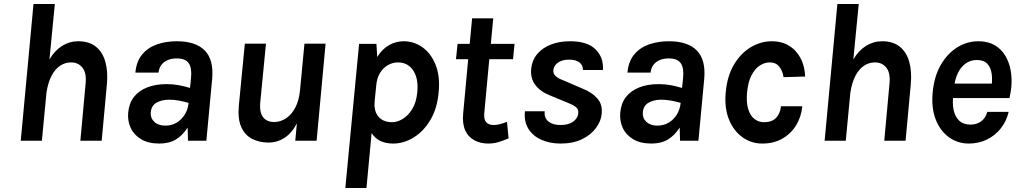

<svg xmlns="http://www.w3.org/2000/svg" viewBox="-20 -706 5110 963"><path d="M84 0 148 -686H255.1L228 -408Q255.1 -453.4 292 -476.2Q329 -499.1 372.7 -499.1Q426.7 -499.1 460.5 -472.2Q494.2 -445.4 508.1 -397.1Q522 -348.7 516.2 -284L490 0H383.1L409.1 -284Q415.2 -338.1 394.4 -365.5Q373.6 -393 336.5 -393Q306.6 -393 281.5 -376.3Q256.3 -359.6 238.6 -325.9Q220.8 -292.2 213 -241L190 0Z M778.8 14Q723.8 14 687.6 -7.8Q651.3 -29.6 635.1 -65.3Q619 -100.9 623.1 -142Q627.2 -188.6 652 -220.1Q676.8 -251.5 718.8 -267.8Q760.8 -284.1 815.5 -284.1Q847.7 -284.1 876.7 -278.7Q905.7 -273.3 933 -264.9L937.9 -313Q943.5 -364 926.8 -388.5Q910.1 -413 866.6 -413Q840.6 -413 820.9 -404.6Q801.1 -396.2 789.3 -380.4Q777.5 -364.6 775 -341.9H659Q664.2 -398.4 693.1 -432.9Q721.9 -467.5 767.2 -483.3Q812.5 -499.1 866.6 -499.1Q962.2 -499.1 1007.6 -452.2Q1053 -405.3 1044 -308.9L1015 0H922.9Q922.2 -16.6 922 -33.1Q921.9 -49.5 921 -66.1Q895.5 -26.5 862 -6.3Q828.4 14 778.8 14ZM809.1 -75.9Q840.4 -75.9 865.5 -90.6Q890.5 -105.4 906.5 -131.1Q922.5 -156.9 926 -189.9Q904.4 -196.6 878.1 -201.3Q851.8 -206 828.7 -206Q792.2 -206 765.6 -191.3Q739 -176.5 736.1 -142Q734 -113.5 754 -94.7Q774.1 -75.9 809.1 -75.9Z M1326.9 9Q1280.5 9 1244.4 -9.6Q1208.3 -28.3 1190 -69.1Q1171.6 -110 1178 -177L1208 -487H1314L1285 -189Q1281.3 -141.7 1299.8 -117.9Q1318.3 -94.1 1355 -94.1Q1386.6 -94.1 1414.3 -112.2Q1442 -130.3 1461 -166.1Q1480 -202 1485 -255.1L1507 -487H1613L1568 0H1460.9L1469 -87Q1443.7 -38.4 1407.1 -14.7Q1370.6 9 1326.9 9Z M1712 237 1781.1 -486H1868Q1868.9 -469.5 1870 -453Q1871.2 -436.4 1871.9 -420Q1896.7 -460.4 1931.4 -479.7Q1966 -499.1 2004.5 -499.1Q2056.4 -499.1 2099 -468.8Q2141.6 -438.5 2164.7 -381.1Q2187.9 -323.7 2180.1 -243Q2172.9 -162 2138.7 -104.5Q2104.5 -47 2055 -16.5Q2005.6 14 1951.8 14Q1914.7 14 1887.6 0.9Q1860.4 -12.2 1843.9 -38.9L1818 237ZM1946.4 -93.1Q1972.7 -93.1 2000 -109.5Q2027.2 -125.9 2047.6 -159.1Q2068 -192.3 2073 -243Q2077.6 -290 2066.5 -323.4Q2055.4 -356.8 2032.3 -374.9Q2009.1 -393 1977 -393Q1949.6 -393 1925.7 -379.4Q1901.7 -365.9 1886.1 -340.3Q1870.5 -314.7 1867.1 -278L1858.9 -196Q1856 -164.1 1865.8 -141.1Q1875.6 -118 1896.2 -105.5Q1916.8 -93.1 1946.4 -93.1Z M2428.6 14Q2390.1 14 2359.8 -2Q2329.4 -18 2313.9 -51Q2298.5 -83.9 2302.9 -134.9L2330.1 -429.6L2350.6 -409.1H2267L2275.1 -486H2358.5L2333.8 -463.5L2347.9 -614H2453.9L2439.8 -463.5L2419.5 -486H2560.9L2553.1 -409.1H2411.5L2436 -429.6L2409 -138.9Q2406.1 -108.3 2418 -93.7Q2429.9 -79 2456.8 -79Q2469.9 -79 2486 -82.9Q2502.1 -86.7 2522.9 -95L2530.9 -12Q2505 -0.9 2480.6 6.5Q2456.2 14 2428.6 14Z M2792 14Q2737.6 14 2695.2 -5Q2652.8 -23.9 2630.2 -60.1Q2607.6 -96.3 2612.9 -148H2712Q2708.6 -114.4 2730.5 -96.7Q2752.4 -79 2791 -79Q2831.5 -79 2854.5 -95.7Q2877.4 -112.5 2880.3 -136Q2883.1 -158.1 2867.5 -169.8Q2852 -181.4 2828.9 -190L2737 -228Q2689.1 -247 2664.2 -281Q2639.3 -314.9 2644.3 -361.9Q2648.8 -404.3 2674.5 -435Q2700.2 -465.7 2742.6 -482.4Q2785 -499.1 2839 -499.1Q2926.6 -499.1 2967.4 -458.1Q3008.2 -417.1 3004 -355H2903.9Q2903.8 -379.8 2885.8 -393.3Q2867.9 -406.9 2834.9 -406.9Q2810.3 -406.9 2793.2 -399.7Q2776.1 -392.5 2766.7 -381Q2757.4 -369.4 2755.6 -356Q2753.2 -336.3 2767.4 -324Q2781.5 -311.7 2803 -304.1L2903 -261Q2948 -243.5 2975.3 -213.1Q3002.5 -182.8 2998 -136Q2994.7 -98.4 2969.2 -64Q2943.8 -29.6 2899 -7.8Q2854.1 14 2792 14Z M3246.8 14Q3191.8 14 3155.6 -7.8Q3119.3 -29.6 3103.1 -65.3Q3087 -100.9 3091.1 -142Q3095.2 -188.6 3120 -220.1Q3144.8 -251.5 3186.8 -267.8Q3228.8 -284.1 3283.5 -284.1Q3315.7 -284.1 3344.7 -278.7Q3373.7 -273.3 3401 -264.9L3405.9 -313Q3411.5 -364 3394.8 -388.5Q3378.1 -413 3334.6 -413Q3308.6 -413 3288.9 -404.6Q3269.1 -396.2 3257.3 -380.4Q3245.5 -364.6 3243 -341.9H3127Q3132.2 -398.4 3161.1 -432.9Q3189.9 -467.5 3235.2 -483.3Q3280.5 -499.1 3334.6 -499.1Q3430.2 -499.1 3475.6 -452.2Q3521 -405.3 3512 -308.9L3483 0H3390.9Q3390.2 -16.6 3390 -33.1Q3389.9 -49.5 3389 -66.1Q3363.5 -26.5 3330 -6.3Q3296.4 14 3246.8 14ZM3277.1 -75.9Q3308.4 -75.9 3333.5 -90.6Q3358.5 -105.4 3374.5 -131.1Q3390.5 -156.9 3394 -189.9Q3372.4 -196.6 3346.1 -201.3Q3319.8 -206 3296.7 -206Q3260.2 -206 3233.6 -191.3Q3207 -176.5 3204.1 -142Q3202 -113.5 3222 -94.7Q3242.1 -75.9 3277.1 -75.9Z M3802.9 14Q3748.3 14 3703.9 -17.7Q3659.5 -49.3 3636.1 -107.1Q3612.7 -165 3620 -243Q3627.5 -325.6 3661.7 -382.6Q3695.9 -439.6 3746 -469.4Q3796.1 -499.1 3851.5 -499.1Q3893.5 -499.1 3924.6 -483.8Q3955.6 -468.5 3976.2 -443Q3996.9 -417.6 4007.2 -386Q4017.4 -354.4 4018 -322.1L3910 -319Q3905.5 -350.4 3888.5 -371.7Q3871.6 -393 3840.3 -393Q3814.8 -393 3790.7 -377.2Q3766.6 -361.5 3749.3 -328.4Q3732.1 -295.4 3727 -243Q3722.5 -193.2 3732.4 -159.8Q3742.4 -126.5 3763.4 -109.8Q3784.5 -93.1 3812 -93.1Q3851.3 -93.1 3872.4 -114.7Q3893.4 -136.4 3897.1 -173H4004Q3999.3 -121.7 3974 -79.2Q3948.6 -36.7 3905.2 -11.4Q3861.9 14 3802.9 14Z M4116 0 4180 -686H4287.1L4260 -408Q4287.1 -453.4 4324 -476.2Q4361 -499.1 4404.7 -499.1Q4458.7 -499.1 4492.5 -472.2Q4526.2 -445.4 4540.1 -397.1Q4554 -348.7 4548.2 -284L4522 0H4415.1L4441.1 -284Q4447.2 -338.1 4426.4 -365.5Q4405.6 -393 4368.5 -393Q4338.6 -393 4313.5 -376.3Q4288.3 -359.6 4270.6 -325.9Q4252.8 -292.2 4245 -241L4222 0Z M4839.5 14Q4782.8 14 4739 -18Q4695.2 -49.9 4672.8 -107.7Q4650.5 -165.5 4658 -243Q4665.5 -323.1 4698.6 -380.4Q4731.7 -437.7 4781 -468.4Q4830.4 -499.1 4887.1 -499.1Q4934.7 -499.1 4968 -479.9Q5001.4 -460.8 5021.4 -427.9Q5041.5 -395 5049 -353.5Q5056.6 -311.9 5052.1 -266.8Q5050.7 -253.6 5048.4 -240.6Q5046.2 -227.7 5043.1 -214H4737.4L4761.9 -232.6Q4755.9 -189.2 4762.9 -154.8Q4770 -120.4 4791.2 -100.7Q4812.4 -81 4848.5 -81Q4878.1 -81 4900.6 -97.1Q4923.1 -113.2 4932 -145H5039.1Q5028 -97.9 4999.7 -62.1Q4971.3 -26.3 4930.2 -6.2Q4889 14 4839.5 14ZM4765.5 -270.5 4745.5 -286.6H4977.6L4953.1 -271.9Q4958 -305.3 4953.9 -335.8Q4949.9 -366.2 4932.5 -385.6Q4915.1 -405 4879.5 -405Q4847.1 -405 4822.9 -387.3Q4798.7 -369.7 4784.2 -339.2Q4769.6 -308.7 4765.5 -270.5Z"/></svg>

Font: Karla
Style: Italic
Weight: 400
Italic angle: -8°
Designer: Jonathan Pinhorn
Version: Version 2.004;gftools[0.9.33]